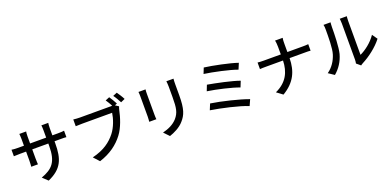

<svg xmlns="http://www.w3.org/2000/svg" viewBox="-1 -1886 6003 2964"><g transform="rotate(-20 3000.0 -404.0)"><path d="M732 -583V-699C732 -739 735 -771 738 -786H625C628 -767 630 -738 630 -699V-583H366V-698C366 -735 369 -765 372 -778H260C261 -765 265 -733 265 -698V-583H167C120 -583 76 -587 63 -590V-483C79 -484 120 -486 167 -486H265V-336C265 -295 261 -254 260 -239H370C369 -254 366 -295 366 -336V-486H630V-446C630 -181 543 -95 355 -26L440 54C675 -50 732 -193 732 -452V-486H827C874 -486 910 -486 926 -483V-589C906 -585 873 -583 826 -583Z M1823 -834C1850 -799 1883 -740 1904 -700L1972 -730C1953 -770 1915 -828 1891 -862ZM1836 -704C1818 -740 1782 -800 1757 -836L1690 -808C1711 -777 1737 -735 1756 -698C1740 -695 1724 -696 1712 -696H1227C1194 -696 1147 -699 1119 -703V-592C1144 -593 1184 -595 1227 -595H1718C1705 -504 1663 -377 1593 -288C1510 -184 1399 -98 1202 -50L1288 44C1469 -13 1596 -110 1685 -227C1767 -333 1814 -493 1835 -594C1840 -614 1845 -636 1853 -652L1798 -688Z M2671 -766C2674 -739 2677 -710 2677 -674V-502C2677 -325 2664 -251 2594 -170C2533 -101 2448 -63 2352 -39L2435 48C2508 24 2610 -23 2674 -98C2748 -182 2784 -267 2784 -496V-674C2784 -710 2785 -739 2788 -766ZM2210 -758C2213 -737 2214 -703 2214 -684V-349C2214 -320 2210 -285 2209 -268H2326C2323 -288 2322 -322 2322 -349V-684C2322 -712 2323 -737 2326 -758Z M3286 -768 3249 -675C3390 -656 3659 -598 3779 -553L3820 -651C3696 -695 3417 -752 3286 -768ZM3241 -502 3204 -407C3349 -386 3600 -329 3714 -284L3753 -381C3630 -426 3379 -478 3241 -502ZM3188 -213 3148 -115C3309 -91 3615 -23 3748 34L3792 -64C3655 -116 3357 -189 3188 -213Z M4581 -551V-674C4581 -706 4581 -754 4588 -782H4462C4470 -756 4473 -706 4473 -674V-551H4194C4155 -551 4117 -553 4093 -556V-448C4118 -451 4156 -451 4196 -451H4473C4468 -263 4395 -115 4202 -27L4300 46C4507 -76 4578 -240 4581 -451H4828C4863 -451 4906 -451 4925 -448V-555C4906 -552 4868 -551 4829 -551Z M5581 33C5592 25 5602 16 5619 8C5734 -51 5873 -155 5959 -268L5899 -354C5827 -247 5715 -164 5627 -124V-677C5627 -718 5631 -750 5632 -757H5516C5516 -750 5522 -718 5522 -677V-85C5522 -62 5519 -39 5515 -22ZM5150 33C5235 -39 5297 -134 5328 -247C5354 -348 5359 -559 5359 -674C5359 -709 5363 -746 5364 -754H5248C5255 -731 5256 -708 5256 -673C5256 -558 5256 -362 5227 -274C5198 -182 5143 -92 5055 -31Z"/></g></svg>

Font: Spoqa Han Sans Neo Medium
Style: Regular
Weight: 500
Designer: [Spoqa Han Sans Neo] Dong-huui Kim  Younghwa Kang  Yujin Lee  [Noto Sans] Ryoko NISHIZUKA  (kana & ideographs); Paul D. 
Foundry: Spoqa (http://www.spoqa-han-sans.com)
Version: Version 1.000